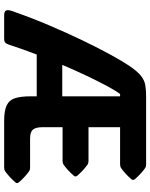

<svg xmlns="http://www.w3.org/2000/svg" viewBox="83 -824 740 947"><g transform="rotate(90 453.5 -350.0)"><path d="M199.2 -22Q194.8 -9.3 188.7 -4.6Q182.6 0 171.4 0H55.7Q34.7 0 31 -10Q27.3 -20 33.7 -38.1Q65.9 -131.3 104 -220.9Q142.1 -310.5 179.9 -388.9Q217.8 -467.3 250.2 -526.4Q282.7 -585.4 304.2 -617.2Q331.5 -657.2 353.3 -674.6Q375 -691.9 398.7 -696Q422.4 -700.2 455.1 -700.2H789.6Q801.3 -700.2 807.1 -696.3Q819.8 -687.5 833.5 -675.3Q847.2 -663.1 862.3 -646Q867.2 -639.6 867.2 -635.7Q867.2 -631.3 862.3 -626Q847.2 -608.9 833.5 -596.7Q819.8 -584.5 807.1 -575.7Q800.3 -571.8 789.6 -571.8H606.9V-416H772.5Q784.2 -416 790 -412.1Q802.7 -403.3 816.4 -391.1Q830.1 -378.9 845.2 -361.8Q850.1 -355.5 850.1 -352.1Q850.1 -347.7 845.2 -342.3Q830.1 -325.2 816.4 -313Q802.7 -300.8 790 -292Q783.2 -288.1 772.5 -288.1H606.9V-189Q606.9 -156.2 618.7 -142.1Q630.4 -127.9 662.6 -127.9H805.2Q816.9 -127.9 822.8 -124Q835.4 -115.2 849.1 -103Q862.8 -90.8 877.9 -73.7Q882.8 -67.4 882.8 -64Q882.8 -59.6 877.9 -54.2Q862.8 -37.1 849.1 -24.9Q835.4 -12.7 822.8 -3.9Q815.9 0 805.2 0H575.2Q524.9 0 498.8 -12.7Q472.7 -25.4 463.6 -54.2Q454.6 -83 454.6 -130.9V-160.6H248.5Q234.9 -126 222.7 -91.1Q210.4 -56.2 199.2 -22ZM454.6 -571.8H442.9Q426.8 -549.8 403.8 -507.3Q380.9 -464.8 354 -408.2Q327.1 -351.6 299.3 -286.6H454.6Z"/></g></svg>

Font: ADLaM Display
Style: Regular
Weight: 400
Designer: Mark Jamra, Neil Patel, Concept: Andrew Footit
Foundry: Microsoft
Version: Version 2.000; ttfautohint (v1.8.4.7-5d5b);gftools[0.9.28]